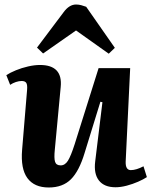

<svg xmlns="http://www.w3.org/2000/svg" viewBox="-20 -816 673 851"><path d="M8 -483Q25 -494 50.5 -504.5Q76 -515 104.5 -521.5Q133 -528 157 -528Q259 -528 249 -430L223 -153Q219 -115 224 -99Q229 -83 249 -83Q268 -83 281 -103.5Q294 -124 311 -177L417 -514H557L537 -99Q536 -62 560 -62Q572 -62 586.5 -66.5Q601 -71 616 -79L631 -31Q616 -21 592 -10.5Q568 0 541.5 7Q515 14 492 14Q442 14 418.5 -16Q395 -46 402 -101L434 -363L425 -365L355 -138Q331 -58 294.5 -21.5Q258 15 196 15Q132 15 101.5 -26.5Q71 -68 78 -152L100 -417Q102 -440 96.5 -448.5Q91 -457 76 -457Q64 -457 50.5 -452.5Q37 -448 25 -440ZM489 -604 462 -578 317 -681 171 -579 144 -605 262 -762Q287 -796 317 -796Q329 -796 340 -793Q351 -790 362 -786Z"/></svg>

Font: Literata 36pt
Style: Bold Italic
Weight: 700
Italic angle: -2°
Designer: Latin by Veronika Burian and Jose Scaglione. Greek by Irene Vlachou. Cyrillic by Vera Evstafieva
Foundry: TypeTogether
Version: Version 3.002